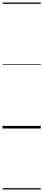

<svg xmlns="http://www.w3.org/2000/svg" viewBox="-20 -1009 340 1508"><path d="M0 469H300V479H0ZM0 -20H300V0H0ZM0 -505H300V-500H0ZM0 -989H300V-979H0Z"/></svg>

Font: Playwrite DE VA Guides
Style: Regular
Weight: 400
Designer: Veronika Burian, José Scaglione
Foundry: TypeTogether
Version: Version 1.003